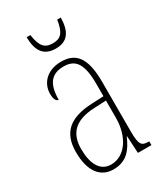

<svg xmlns="http://www.w3.org/2000/svg" viewBox="-183 -797 766 886"><g transform="rotate(-30 200.0 -354.5)"><path d="M202 -606C265 -606 291 -646 292 -719H273C263 -653 243 -634 202 -634C159 -634 139 -655 130 -719H110C111 -645 138 -606 202 -606ZM153 10C224 10 256 -33 281 -91H283L288 0H360V-20H358C320 -20 309 -29 309 -103V-366C309 -495 269 -542 191 -542C117 -542 73 -496 73 -438C73 -411 81 -395 94 -395C94 -482 127 -517 190 -517C254 -517 281 -477 281 -371V-306L218 -303C99 -298 42 -250 42 -146C42 -41 86 10 153 10ZM155 -15C96 -15 70 -69 70 -146C70 -228 112 -276 219 -280L281 -283V-191C281 -92 230 -15 155 -15Z"/></g></svg>

Font: Noto Serif ExtraCondensed Thin
Style: Regular
Weight: 100
Width: 2
Designer: Monotype Design Team
Foundry: Monotype Imaging Inc.
Version: Version 2.013